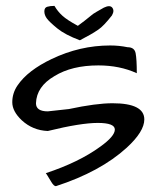

<svg xmlns="http://www.w3.org/2000/svg" viewBox="-20 -601 542 649"><path d="M360.4 -252Q467.8 -252 467.8 -197.3Q467.8 -156.2 408.2 -101.6Q319.3 -20.5 168.9 28.3Q162.1 28.3 153.8 14.6Q145.5 1 141.1 -6.3Q136.7 -13.7 134.8 -15.6Q247.1 -52.7 319.3 -105.5Q368.2 -140.6 368.2 -163.1Q368.2 -185.5 310.5 -185.5Q252.9 -185.5 141.6 -158.2Q90.8 -160.2 53.7 -194.3Q21.5 -224.6 21.5 -255.4Q21.5 -286.1 39.1 -312Q56.6 -337.9 85.9 -360.4Q115.2 -382.8 154.3 -401.4Q250 -447.3 352.5 -447.3Q382.8 -447.3 411.1 -441.4Q434.6 -441.4 438.5 -420.9Q442.4 -400.4 442.4 -353.5Q384.8 -379.9 312.5 -379.9Q222.7 -379.9 164.1 -343.8Q103.5 -308.6 101.6 -252Q101.6 -224.6 141.6 -224.6L212.9 -232.4Q304.7 -252 360.4 -252ZM164.1 -581.1Q174.8 -562.5 190.9 -547.9Q207 -533.2 243.2 -513.7Q269.5 -533.2 279.3 -541.5Q289.1 -549.8 294.4 -553.7Q299.8 -557.6 306.2 -561Q312.5 -564.5 331.1 -575.2Q351.6 -585 359.4 -575.2Q363.3 -570.3 363.3 -564Q363.3 -557.6 358.4 -548.8Q330.1 -512.7 312.5 -501Q290 -485.4 250 -464.8Q200.2 -483.4 173.8 -504.9Q147.5 -526.4 138.7 -538.1Q129.9 -549.8 129.9 -562.5Q129.9 -575.2 139.6 -578.1Q149.4 -581.1 164.1 -581.1Z"/></svg>

Font: Architects Daughter
Style: Regular
Weight: 400
Designer: Kimberly Geswein
Foundry: Kimberly Geswein
Version: Version 1.003 2010